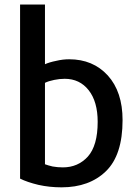

<svg xmlns="http://www.w3.org/2000/svg" viewBox="-20 -805 602 836"><path d="M513.7 -282.2Q513.7 -405.3 449.2 -476.6Q384.8 -546.9 281.2 -546.9Q252.9 -546.9 224.6 -540Q195.3 -534.2 175.8 -525.4Q175.8 -611.3 175.8 -785.2Q148.4 -785.2 67.4 -785.2Q67.4 -595.7 67.4 -27.3Q98.6 -11.7 147.5 0Q195.3 10.7 248 10.7Q369.1 10.7 441.4 -59.6Q513.7 -129.9 513.7 -282.2ZM405.3 -274.4Q405.3 -170.9 362.3 -123Q319.3 -76.2 253.9 -76.2Q230.5 -76.2 209 -80.1Q188.5 -85 175.8 -89.8Q175.8 -208 175.8 -444.3Q191.4 -452.1 215.8 -457Q239.3 -461.9 261.7 -461.9Q327.1 -461.9 366.2 -412.1Q405.3 -362.3 405.3 -274.4Z"/></svg>

Font: DaxlinePro-Medium
Style: Medium
Weight: 400
Designer: Hans Reichel
Version: Version 7.502; 2006